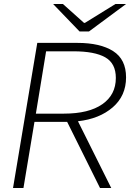

<svg xmlns="http://www.w3.org/2000/svg" viewBox="-20 -938 673 958"><path d="M166 -724H366Q480 -724 544.5 -683Q609 -642 609 -552Q609 -460 542.5 -402.5Q476 -345 369 -333L535 0H479L315 -330H152L97 0H45ZM558 -549Q558 -622 505 -652Q452 -682 347 -682H210L159 -371H299Q423 -371 490.5 -418Q558 -465 558 -549ZM245 -918H294L399 -824H404L556 -918H609L424 -781H377Z"/></svg>

Font: Nebula Sans Light
Style: Regular
Weight: 300
Italic angle: -9°
Designer: Paul D. Hunt for Adobe (as Source Sans)
Foundry: Nebula Entertainment & Broadcasting LLC
Version: Version 1.010